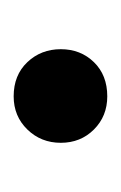

<svg xmlns="http://www.w3.org/2000/svg" viewBox="32 -393 177 281"><g transform="rotate(90 120.5 -252.5)"><path d="M121 -184Q90 -184 71 -204Q52 -224 52 -253Q52 -282 71 -301.5Q90 -321 121 -321Q150 -321 169.5 -301.5Q189 -282 189 -253Q189 -224 169.5 -204Q150 -184 121 -184Z"/></g></svg>

Font: Manuale SemiBold
Style: Regular
Weight: 600
Version: Version 1.002